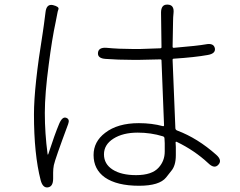

<svg xmlns="http://www.w3.org/2000/svg" viewBox="-20 -781 1040 831"><path d="M187 30Q165 33 156 -1Q127 -113 127 -286Q127 -406 165 -639Q168 -656 170 -674L177 -728Q181 -765 209 -759Q237 -752 233 -741Q229 -730 228 -722Q225 -704 221 -686Q205 -612 191 -502Q174 -375 174 -292Q174 -204 186 -114Q187 -109 189 -114Q217 -200 236 -245Q250 -278 267 -271Q283 -265 275 -244Q218 -91 213 -66Q210 -50 210 -34V-8Q210 27 187 30ZM582 23Q486 23 434 -13Q385 -48 385 -110Q385 -168 435 -206Q489 -248 581 -248Q637 -248 685 -235Q690 -234 690 -239L679 -519Q679 -524 674 -524L586 -522Q568 -522 550 -522Q491 -522 438 -526Q402 -528 404 -552Q406 -577 442 -574Q494 -569 552 -569Q570 -569 588 -569L674 -572Q679 -572 679 -577L677 -726Q677 -763 706 -761Q735 -760 731 -724Q729 -705 729 -688L727 -579Q727 -574 732 -574Q838 -583 870 -589Q905 -596 910 -572Q914 -549 879 -543Q824 -533 732 -527Q727 -527 727 -522L739 -227Q739 -219 747 -216Q835 -183 916 -111Q943 -87 925 -68Q908 -49 882 -74Q822 -130 745 -167Q740 -169 740 -164L741 -145Q741 -127 741 -109Q741 -64 721 -41Q710 -27 699 -13Q670 23 582 23ZM569 -23Q638 -23 667 -56Q693 -85 693 -125Q693 -143 693 -161L692 -181Q692 -189 685 -191Q633 -207 576 -207Q512 -207 471 -181Q430 -155 430 -113Q430 -71 467.5 -47Q505 -23 569 -23Z"/></svg>

Font: Resource Han Rounded KR Light
Style: Regular
Weight: 300
Designer: Cyano Hao (round all glyphs); Ryoko NISHIZUKA 西塚涼子 (kana, bopomofo & ideographs); Paul D. Hunt (Latin, Greek & Cyrillic)
Foundry: Cyano Hao
Version: 0.990